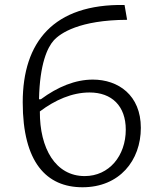

<svg xmlns="http://www.w3.org/2000/svg" viewBox="-20 -759 660 790"><path d="M73.5 -338C73.5 -90.5 171.5 11.5 319.5 11.5C471.5 11.5 559.5 -98.5 559.5 -233C559.5 -367.5 466.5 -431.5 362 -431.5C290 -431.5 217.5 -402 148 -350.5H140.5C143.5 -497 175.5 -564 201 -592.5C228 -622.5 306.5 -676.5 503 -677.5L492.5 -738.5C199.5 -743.5 73.5 -585.5 73.5 -338ZM144 -300.5C206.5 -347.5 276.5 -378.5 348.5 -378.5C440 -378.5 497.5 -323 497.5 -225.5C497.5 -118 429 -34.5 328.5 -34.5C208.5 -34.5 143 -148.5 144 -300.5Z"/></svg>

Font: Monaspace Argon ExtraLight
Style: Regular
Weight: 200
Designer: Riley Cran & the Lettermatic Team
Foundry: Lettermatic
Version: Version 1.000 (Monaspace Argon)